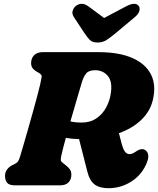

<svg xmlns="http://www.w3.org/2000/svg" viewBox="-20 -974 831 1009"><path d="M753 -122.5Q729 -59 673.2 -22Q617.5 15 550 15Q503 15 477 -4.8Q451 -24.5 439 -72L395.5 -243Q358 -243.5 326 -249.5Q318.5 -221.5 312.2 -197.8Q306 -174 302.5 -157.5Q297 -131.5 301.2 -126.5Q305.5 -121.5 313.5 -115L325 -106Q338 -96 346.5 -85Q355 -74 355 -56Q355 -31 340 -15.5Q325 0 295 0H59Q28 0 17.2 -13.8Q6.5 -27.5 6.5 -49Q6.5 -70.5 18 -84.5Q29.5 -98.5 43.5 -105.5L59.5 -113.5Q70.5 -119 75.5 -127.2Q80.5 -135.5 85.5 -151.5Q90.5 -168.5 101.5 -205.5Q112.5 -242.5 125.8 -289.5Q139 -336.5 152.5 -384.2Q166 -432 176.2 -471Q186.5 -510 191 -530Q197 -558.5 199 -569.8Q201 -581 185 -590.5L172 -598Q159 -605.5 151.2 -615.8Q143.5 -626 143.5 -642.5Q143.5 -668 159.5 -684Q175.5 -700 204.5 -700H497.5Q604.5 -700 674.8 -669.5Q745 -639 773.5 -582.5Q802 -526 783 -447.5Q768.5 -388 722.2 -343.8Q676 -299.5 605 -274L621 -212.5Q626.5 -192 636 -178Q645.5 -164 661.5 -164Q672 -164 682 -170Q692 -176 702 -182.5Q708 -186.5 718.2 -189.2Q728.5 -192 737 -188.5Q753 -182 757.8 -164.8Q762.5 -147.5 753 -122.5ZM410.5 -543Q402 -514 385 -456.2Q368 -398.5 350 -336Q375 -330 409.5 -330Q454.5 -330 486.8 -352Q519 -374 538.2 -409.8Q557.5 -445.5 563 -487.5Q571 -548.5 545.2 -576.8Q519.5 -605 480 -605Q446.5 -605 432.8 -587.8Q419 -570.5 410.5 -543ZM590.5 -802Q563 -779 541.5 -764.8Q520 -750.5 492.5 -750.5Q465 -750.5 451.2 -764.8Q437.5 -779 422.5 -802L368.5 -884Q356.5 -902 362.2 -918.5Q368 -935 379.5 -943.5Q410.5 -966 445.5 -940L527 -879.5L641.5 -940Q690 -966 708.5 -943.5Q716 -935 712.8 -918.5Q709.5 -902 688.5 -884Z"/></svg>

Font: Fraunces 9pt SuperSoft Black
Style: Italic
Weight: 900
Italic angle: -16°
Version: Version 1.000;[0bf87f6ff]